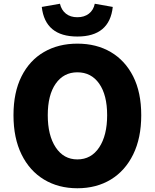

<svg xmlns="http://www.w3.org/2000/svg" viewBox="-20 -991 826 1025"><path d="M393 14Q292 14 215 -32.5Q138 -79 95 -166.5Q52 -254 52 -376Q52 -498 95 -583.5Q138 -669 215 -713.5Q292 -758 393 -758Q495 -758 571.5 -713Q648 -668 691 -583Q734 -498 734 -376Q734 -254 691 -166.5Q648 -79 571.5 -32.5Q495 14 393 14ZM393 -140Q467 -140 509.5 -204Q552 -268 552 -376Q552 -484 509.5 -544.5Q467 -605 393 -605Q320 -605 277.5 -544.5Q235 -484 235 -376Q235 -268 277.5 -204Q320 -140 393 -140ZM393 -796Q221 -796 203 -954L300 -971Q308 -937 332 -918Q356 -899 393 -899Q430 -899 454.5 -918Q479 -937 486 -971L582 -954Q565 -796 393 -796Z"/></svg>

Font: Source Han Sans CN Heavy
Style: Regular
Weight: 900
Designer: Ryoko NISHIZUKA 西塚涼子 (kana, bopomofo & ideographs); Paul D. Hunt (Latin, Greek & Cyrillic); Sandoll Communications 산돌커뮤니
Foundry: Adobe
Version: Version 2.000;hotconv 1.0.107;makeotfexe 2.5.65593